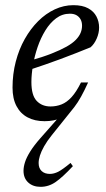

<svg xmlns="http://www.w3.org/2000/svg" viewBox="-20 -459 412 743"><path d="M267.5 -44.5 180.5 64Q162 87 150.8 107Q139.5 127 134.5 143Q129.5 159 129.5 172Q129.5 192 141.2 203Q153 214 173 214Q188.5 214 205 205.8Q221.5 197.5 253 171.5L262 184Q222.5 226.5 195.5 245.2Q168.5 264 137 264Q107.5 264 89.2 247.2Q71 230.5 71 202Q71 186.5 76.8 168.5Q82.5 150.5 96.8 127.5Q111 104.5 136.5 75.5L212 -10L218 -3Q203.5 3.5 187.2 6.8Q171 10 152.5 10Q114.5 10 86.8 -4.8Q59 -19.5 43.8 -48.5Q28.5 -77.5 28.5 -120Q28.5 -172.5 41 -220.5Q53.5 -268.5 75.8 -308Q98 -347.5 127.5 -377Q157 -406.5 192 -422.8Q227 -439 264 -439Q299 -439 321 -427Q343 -415 353.2 -395.2Q363.5 -375.5 363.5 -352.5Q363.5 -331 354.2 -309.8Q345 -288.5 330.5 -276Q302 -264.5 273 -253Q244 -241.5 214.2 -230.5Q184.5 -219.5 154.8 -209.2Q125 -199 95 -189L96.5 -224.5Q145 -238 179.8 -251.8Q214.5 -265.5 237.5 -278.5Q260.5 -291.5 273.5 -305Q286.5 -318.5 292 -332Q297.5 -345.5 297.5 -359.5Q297.5 -373.5 292 -383.8Q286.5 -394 276.2 -400Q266 -406 250.5 -406Q221 -406 197.2 -388.2Q173.5 -370.5 155.5 -341.2Q137.5 -312 125.5 -276.8Q113.5 -241.5 107.5 -206Q101.5 -170.5 101.5 -141.5Q101.5 -90 122 -68.5Q142.5 -47 175.5 -47Q198 -47 218.2 -55Q238.5 -63 257 -83.2Q275.5 -103.5 293.5 -140H321Q307 -109 294 -85.5Q281 -62 267.5 -44.5Z"/></svg>

Font: Newsreader 20pt
Style: Italic
Weight: 400
Italic angle: -17°
Version: Version 1.003